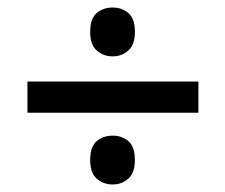

<svg xmlns="http://www.w3.org/2000/svg" viewBox="-20 -581 600 511"><path d="M280 -431Q255 -431 237.5 -446.5Q220 -462 220 -496Q220 -532 237.5 -546.5Q255 -561 280 -561Q304 -561 321.5 -546.5Q339 -532 339 -496Q339 -462 321.5 -446.5Q304 -431 280 -431ZM53 -364H508V-281H53ZM280 -90Q255 -90 237.5 -105.5Q220 -121 220 -155Q220 -191 237.5 -205.5Q255 -220 280 -220Q304 -220 321.5 -205.5Q339 -191 339 -155Q339 -121 321.5 -105.5Q304 -90 280 -90Z"/></svg>

Font: Noto Sans Gurmukhi Medium
Style: Regular
Weight: 500
Designer: Jelle Bosma - Monotype Design Team
Foundry: Monotype Imaging Inc.
Version: Version 2.004; ttfautohint (v1.8.4.7-5d5b)